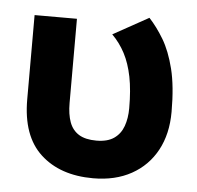

<svg xmlns="http://www.w3.org/2000/svg" viewBox="-44 -577 650 635"><g transform="rotate(5 280.5 -259.5)"><path d="M188.5 -507.8H47.9V-228.2Q47.9 -106.7 112.8 -46.9Q177.7 13 287.5 13Q360.7 13 414.6 -16.8Q468.4 -46.6 497.8 -100.8Q527.1 -155 527.1 -228.2Q527.1 -313.7 512.8 -370.9Q498.4 -428.1 475.6 -466.3Q452.7 -504.4 427.1 -531.9L309.3 -466.7Q334.9 -441.2 352 -408.6Q369 -376.1 377.8 -332.2Q386.5 -288.3 386.5 -228.2Q386.5 -194.7 377 -168.4Q367.5 -142 345.8 -127Q324.1 -112 287.5 -112Q250.9 -112 229.2 -125.4Q207.5 -138.9 198 -164.8Q188.5 -190.8 188.5 -228.2Z"/></g></svg>

Font: Giphurs SC
Style: Regular
Weight: 400
Version: Version 0.920